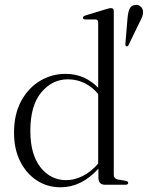

<svg xmlns="http://www.w3.org/2000/svg" viewBox="-20 -764 612 794"><path d="M38 -215Q38 -291 67.2 -345.5Q96.5 -400 145 -429.2Q193.5 -458.5 251 -458.5Q292.5 -458.5 326.5 -443.2Q360.5 -428 386 -401V-670.5Q386 -683 375.5 -683.5H332Q323 -684.5 323 -690.5Q323 -696.5 333 -700L417 -725.5Q432 -730.5 438.5 -730.5Q450.5 -730.5 450.5 -718V-42Q450.5 -25 468 -21.5L499 -16.5Q510 -14.5 510 -7.5Q510 0 498.5 0H414.5Q387 0 387 -30V-66.5Q317 10.5 230.5 10.5Q175.5 10.5 132 -18Q88.5 -46.5 63.2 -97.2Q38 -148 38 -215ZM105.5 -223Q105.5 -125 147.5 -72Q189.5 -19 253.5 -19Q287.5 -19 321.5 -35.8Q355.5 -52.5 386 -87.5V-375Q362.5 -404 330.2 -420Q298 -436 260.5 -436Q196 -436 150.8 -382Q105.5 -328 105.5 -223ZM507 -684.5Q509 -711 515.2 -726Q521.5 -741 538 -743.5Q551 -745 560 -738.2Q569 -731.5 571 -720Q573 -708.5 568.5 -696.2Q564 -684 556.5 -670.5L511.5 -577.5Q508 -571 502 -572.5Q498 -574 498.5 -583Z"/></svg>

Font: Fraunces 72pt Light
Style: Regular
Weight: 300
Version: Version 1.000;[0bf87f6ff]